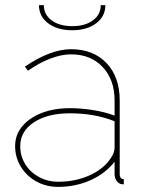

<svg xmlns="http://www.w3.org/2000/svg" viewBox="-20 -719 564 749"><path d="M39 -149Q39 -193 66.5 -226Q94 -259 142 -278Q190 -297 253 -297Q297 -297 343.5 -289.5Q390 -282 427 -268V-327Q427 -408 380.5 -457.5Q334 -507 257 -507Q220 -507 176.5 -490.5Q133 -474 89 -443L77 -459Q127 -493 172 -510Q217 -527 257 -527Q344 -527 395.5 -473Q447 -419 447 -327V-40Q447 -30 451.5 -25Q456 -20 463 -20V0Q457 0 454 -0.5Q451 -1 449 -2Q439 -6 433 -16.5Q427 -27 427 -40V-88Q391 -42 333 -16Q275 10 207 10Q160 10 122 -11Q84 -32 61.5 -68.5Q39 -105 39 -149ZM412 -102Q420 -113 423.5 -123.5Q427 -134 427 -143V-246Q387 -262 343.5 -269.5Q300 -277 253 -277Q166 -277 112.5 -242Q59 -207 59 -149Q59 -110 78.5 -78.5Q98 -47 132 -28.5Q166 -10 207 -10Q274 -10 329.5 -35Q385 -60 412 -102ZM262 -601Q204 -601 168 -628Q132 -655 132 -699H151Q151 -662 181.5 -639.5Q212 -617 262 -617Q312 -617 342.5 -639.5Q373 -662 373 -699H391Q391 -655 355 -628Q319 -601 262 -601Z"/></svg>

Font: Raleway Thin
Style: Regular
Weight: 100
Designer: Matt McInerney, Pablo Impallari, Rodrigo Fuenzalida
Foundry: Matt McInerney, Pablo Impallari, Rodrigo Fuenzalida
Version: Version 4.026